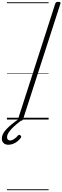

<svg xmlns="http://www.w3.org/2000/svg" viewBox="-76 -1308 683 2101"><path d="M145 14Q131 14 124.5 9.5Q118 5 122 -6L529 -1269Q533 -1279 540 -1283.5Q547 -1288 563 -1288Q577 -1288 583 -1283.5Q589 -1279 585 -1268L177 -5Q174 5 167.5 9.5Q161 14 145 14ZM15 276Q-18 276 -37 257.5Q-56 239 -56 207Q-56 182 -42.5 156Q-29 130 -4.5 104Q20 78 54 50.5Q88 23 131 -7L172 -4V0Q136 25 105 51Q74 77 50.5 102Q27 127 14 149.5Q1 172 1 191Q1 209 9.5 219Q18 229 34 229Q55 229 76.5 215Q98 201 122 174Q127 168 134.5 167.5Q142 167 149 175Q155 180 156 186.5Q157 193 151 201Q135 223 112.5 240.5Q90 258 65 267Q40 276 15 276ZM0 763H456V773H0ZM0 -20H456V0H0ZM0 -505H456V-500H0ZM0 -1283H456V-1273H0Z"/></svg>

Font: Playwrite NL Guides
Style: Regular
Weight: 400
Designer: Veronika Burian, José Scaglione
Foundry: TypeTogether
Version: Version 1.003